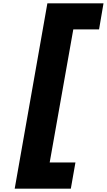

<svg xmlns="http://www.w3.org/2000/svg" viewBox="-20 -924 647 1163"><path d="M607 -904 580 -746H424L281 60H437L409 219H69L267 -904Z"/></svg>

Font: Fz Poppins ExtBd
Style: Italic
Weight: 800
Italic angle: -10°
Designer: Ninad Kale (Devanagari), Jonny Pinhorn (Latin)
Foundry: Indian Type Foundry
Version: Vit hóa bi Vntype.Com & FontZin.Com